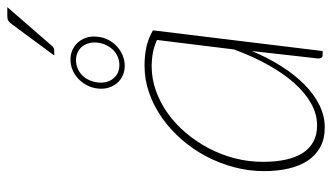

<svg xmlns="http://www.w3.org/2000/svg" viewBox="-216 -708 930 538"><g transform="rotate(-90 249.0 -439.0)"><path d="M38.5 0ZM375 0H364Q358 0 356 -3.8Q354 -7.5 354 -11.5L375 -198Q356 -153 332.2 -115.5Q308.5 -78 281.2 -51Q254 -24 223.5 -9Q193 6 161 6Q129 6 106 -6.5Q83 -19 68 -41.5Q53 -64 45.8 -95.2Q38.5 -126.5 38.5 -164.5Q38.5 -207 49.5 -248.2Q60.5 -289.5 80.2 -326.8Q100 -364 127.5 -395.5Q155 -427 187.8 -450Q220.5 -473 257.5 -486Q294.5 -499 334 -499Q362.5 -499 386.2 -493.8Q410 -488.5 433 -475.5ZM167 -15.5Q198 -15.5 227.8 -32Q257.5 -48.5 284.8 -79Q312 -109.5 336 -152.5Q360 -195.5 379.5 -248.5L406 -464Q389 -472 370.5 -475.5Q352 -479 332 -479Q297 -479 263.5 -467Q230 -455 200.2 -433.8Q170.5 -412.5 145.8 -383.2Q121 -354 102.8 -319.5Q84.5 -285 74.5 -246.2Q64.5 -207.5 64.5 -167.5Q64.5 -132 70.5 -104Q76.5 -76 89 -56.2Q101.5 -36.5 120.8 -26Q140 -15.5 167 -15.5ZM270 -630.5Q272 -647 279.2 -660.8Q286.5 -674.5 297.5 -684.8Q308.5 -695 322.2 -700.8Q336 -706.5 351 -706.5Q366 -706.5 378.5 -700.8Q391 -695 399.8 -684.8Q408.5 -674.5 412.8 -660.8Q417 -647 415 -630.5Q413.5 -614 406.2 -600.2Q399 -586.5 387.8 -576.2Q376.5 -566 362.5 -560.2Q348.5 -554.5 333.5 -554.5Q318.5 -554.5 306 -560.2Q293.5 -566 285 -576.2Q276.5 -586.5 272.2 -600.2Q268 -614 270 -630.5ZM287 -630.5Q284 -604 297.8 -586.8Q311.5 -569.5 336 -569.5Q348 -569.5 358.8 -574Q369.5 -578.5 377.8 -586.8Q386 -595 391.5 -606.2Q397 -617.5 398.5 -630.5Q400 -643.5 397 -654.5Q394 -665.5 387.5 -673.8Q381 -682 371.2 -686.5Q361.5 -691 349.5 -691Q337.5 -691 326.5 -686.5Q315.5 -682 307.2 -673.8Q299 -665.5 293.8 -654.5Q288.5 -643.5 287 -630.5ZM498 -883.5 389 -758Q383.5 -752 377 -752H362.5L450 -870.5Q455.5 -878 460 -880.8Q464.5 -883.5 473.5 -883.5Z"/></g></svg>

Font: Lato Thin
Style: Italic
Weight: 200
Italic angle: -7°
Designer: Lukasz Dziedzic
Foundry: tyPoland Lukasz Dziedzic
Version: Version 2.007; 2014-02-27